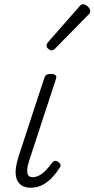

<svg xmlns="http://www.w3.org/2000/svg" viewBox="-20 -860 441 896"><path d="M124 16Q97 16 81 5.5Q65 -5 58 -24Q51 -43 53.5 -69Q56 -95 66 -128L186 -494Q190 -506 196 -510.5Q202 -515 218 -515Q232 -515 238.5 -509.5Q245 -504 242 -494L116 -110Q108 -85 107 -67.5Q106 -50 112.5 -41.5Q119 -33 132 -33Q149 -33 165.5 -42.5Q182 -52 196.5 -68Q211 -84 222 -99Q228 -107 235 -109Q242 -111 251 -105Q261 -98 262.5 -91Q264 -84 258 -77Q247 -58 227.5 -36Q208 -14 182 1Q156 16 124 16ZM220 -625Q214 -625 205.5 -632Q197 -639 197 -646Q197 -651 198.5 -654.5Q200 -658 204 -663L348 -827Q354 -835 358.5 -837.5Q363 -840 368 -840Q375 -840 383 -835Q391 -830 396 -822.5Q401 -815 401 -808Q401 -803 399.5 -799.5Q398 -796 393 -792L238 -634Q229 -625 220 -625Z"/></svg>

Font: Playwrite CU ExtraLight
Style: Regular
Weight: 250
Designer: Veronika Burian, José Scaglione
Foundry: TypeTogether
Version: Version 1.002